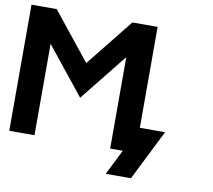

<svg xmlns="http://www.w3.org/2000/svg" viewBox="-82 -718 1038 937"><g transform="rotate(10 437.5 -250.0)"><path d="M125 -625 312.5 -390.6 500 -625H625V-125H750L625 125H500L562.5 0H500V-453.1L312.5 -218.8L125 -453.1V0H0V-625Z"/></g></svg>

Font: CraftyPE
Style: Regular
Weight: 400
Designer: Erek Butcher
Foundry: Haunted Coop
Version: Version 0.018;April 4, 2024;FontCreator 15.0.0.2962 64-bit